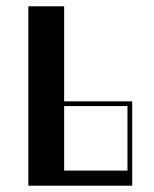

<svg xmlns="http://www.w3.org/2000/svg" viewBox="-20 -590 490 610"><path d="M400 -268V0H70V-570H183.8V-268ZM385 -48V-253H183.8V-48Z"/></svg>

Font: Facade Sud
Style: Regular
Weight: 100
Designer: Éléonore Fines
Foundry: Velvetyne Type Foundry
Version: Version 1.001;Glyphs 3.2 (3202)